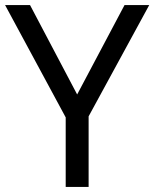

<svg xmlns="http://www.w3.org/2000/svg" viewBox="-20 -734 606 754"><path d="M283 -363 469 -714H566L328 -277V0H238V-273L0 -714H98Z"/></svg>

Font: Noto Sans Tamil
Style: Regular
Weight: 400
Designer: Jelle Bosma - Monotype Design Team
Foundry: Monotype Imaging Inc.
Version: Version 2.003